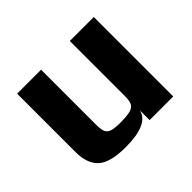

<svg xmlns="http://www.w3.org/2000/svg" viewBox="-116 -650 827 827"><g transform="rotate(-45 297.5 -237.0)"><path d="M64 -129V-484H210V-149Q210 -121 215.5 -107Q221 -93 237.5 -87Q254 -81 288 -81Q331 -81 351 -86.5Q371 -92 378 -106Q385 -120 385 -149V-484H531V0H387V-59Q371 10 232 10Q139 10 101.5 -23.5Q64 -57 64 -129Z"/></g></svg>

Font: Play
Style: Bold
Weight: 700
Designer: Jonas Hecksher (Cyrillic expansion: Cyreal)
Foundry: Jonas Hecksher, Playtype, e-types AS
Version: Version 2.101; ttfautohint (v1.5.65-e2d9)